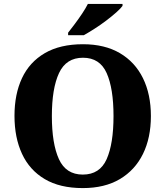

<svg xmlns="http://www.w3.org/2000/svg" viewBox="-20 -951 845 981"><path d="M403 10Q286 10 208.5 -36Q131 -82 92.5 -165Q54 -248 54 -359Q54 -470 92.5 -552Q131 -634 209 -679.5Q287 -725 404 -725Q515 -725 592.5 -679.5Q670 -634 710.5 -551.5Q751 -469 751 -358Q751 -247 710.5 -164.5Q670 -82 592.5 -36Q515 10 403 10ZM403 -59Q490 -59 525 -138Q560 -217 560 -358Q560 -499 525 -577.5Q490 -656 404 -656Q318 -656 281.5 -577.5Q245 -499 245 -358Q245 -217 281 -138Q317 -59 403 -59ZM328 -784Q343 -803 362.5 -829Q382 -855 400 -882Q418 -909 429 -931H606V-921Q597 -908 574.5 -888Q552 -868 523 -846Q494 -824 463.5 -804.5Q433 -785 408 -771H328Z"/></svg>

Font: Noto Serif Tamil ExtraBold
Style: Italic
Weight: 800
Italic angle: -12°
Designer: Indian Type Foundry, Tom Grace, and the Monotype Design Team
Foundry: Monotype Imaging Inc.
Version: Version 2.003; ttfautohint (v1.8.4.7-5d5b)